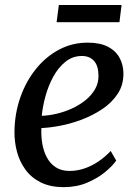

<svg xmlns="http://www.w3.org/2000/svg" viewBox="-20 -740 550 770"><path d="M446 -96Q432.5 -76 402.8 -51Q373 -26 330.5 -7.8Q288 10.5 236 10.5Q181.5 10.5 143.5 -8.5Q105.5 -27.5 82 -59.8Q58.5 -92 48 -131.8Q37.5 -171.5 38 -213Q39 -285 61.5 -349.2Q84 -413.5 123.8 -463Q163.5 -512.5 216.5 -540.8Q269.5 -569 331.5 -569Q380.5 -569 412 -553Q443.5 -537 459 -509Q474.5 -481 475 -446.5Q475.5 -399.5 452 -363.8Q428.5 -328 390.2 -302.5Q352 -277 307.5 -260.2Q263 -243.5 220.2 -235.5Q177.5 -227.5 146 -226.5Q144.5 -195 149.5 -164.5Q154.5 -134 167.8 -109Q181 -84 203.5 -69.2Q226 -54.5 258.5 -54.5Q289 -54.5 318 -64.2Q347 -74 374 -92Q401 -110 424 -134.5ZM308.5 -515.5Q271.5 -515.5 242.8 -492.5Q214 -469.5 194 -433Q174 -396.5 162.5 -354.8Q151 -313 147.5 -275.5Q175.5 -276.5 206.8 -283.8Q238 -291 267.8 -304.5Q297.5 -318 322 -337.5Q346.5 -357 361 -382Q375.5 -407 375 -437.5Q374.5 -476.5 356.8 -496Q339 -515.5 308.5 -515.5ZM216 -720H467.5L459 -651H207Z"/></svg>

Font: Merriweather Light 18pt
Style: Italic
Weight: 400
Italic angle: -7.8°
Version: Version 2.101